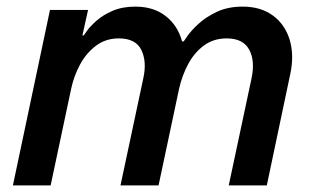

<svg xmlns="http://www.w3.org/2000/svg" viewBox="-20 -560 949 580"><path d="M19 0 131 -530H246L229 -453H233Q233 -453 242.5 -466.5Q252 -480 271 -497Q290 -514 319.5 -527Q349 -540 389 -540Q444 -540 480.5 -511.5Q517 -483 530 -435H535Q535 -435 546 -451Q557 -467 579 -487.5Q601 -508 634.5 -524Q668 -540 713 -540Q768 -540 804.5 -513Q841 -486 855 -440Q869 -394 857 -337L786 0H671L740 -324Q751 -377 732.5 -410.5Q714 -444 665 -444Q625 -444 596 -422.5Q567 -401 548.5 -366.5Q530 -332 521 -292L459 0H344L413 -324Q424 -374 407 -409Q390 -444 339 -444Q299 -444 269.5 -421.5Q240 -399 221.5 -364.5Q203 -330 195 -292L133 0Z"/></svg>

Font: Be Vietnam Pro Medium
Style: Italic
Weight: 500
Italic angle: -12°
Designer: Lam Bao, Tony Le, Vietanh Nguyen
Foundry: Yellow Type Foundry
Version: Version 1.002; ttfautohint (v1.8.3)